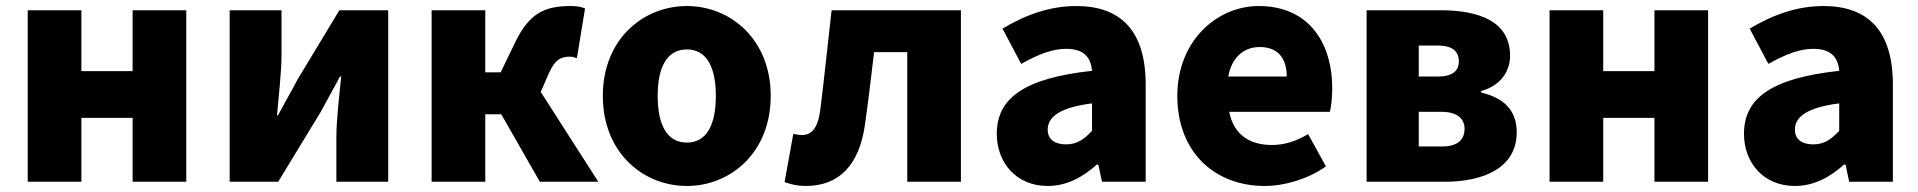

<svg xmlns="http://www.w3.org/2000/svg" viewBox="-20 -603 6365 637"><path d="M72 0H250V-212H420V0H598V-569H420V-367H250V-569H72Z M742 0H903L1043 -230C1061 -262 1089 -315 1108 -349H1112C1105 -279 1096 -204 1096 -148V0H1268V-569H1106L967 -339C950 -306 920 -254 902 -220H899C905 -289 914 -365 914 -421V-569H742Z M1412 0H1590V-224H1643L1771 0H1965L1774 -298L1801 -360C1822 -408 1844 -415 1872 -415C1880 -415 1887 -412 1894 -410L1921 -575C1907 -581 1891 -583 1874 -583C1789 -583 1737 -561 1690 -464L1641 -363H1590V-569H1412Z M2259 14C2403 14 2537 -96 2537 -285C2537 -473 2403 -583 2259 -583C2114 -583 1980 -473 1980 -285C1980 -96 2114 14 2259 14ZM2259 -130C2192 -130 2162 -190 2162 -285C2162 -379 2192 -439 2259 -439C2325 -439 2355 -379 2355 -285C2355 -190 2325 -130 2259 -130Z M2653 14C2766 14 2830 -58 2849 -185C2861 -266 2870 -349 2880 -430H2990V0H3168V-569H2739C2726 -458 2715 -345 2701 -235C2693 -176 2671 -155 2641 -155C2630 -155 2621 -157 2612 -159L2583 1C2605 9 2626 14 2653 14Z M3456 14C3519 14 3572 -15 3619 -57H3624L3636 0H3781V-323C3781 -501 3698 -583 3551 -583C3462 -583 3381 -553 3306 -508L3368 -391C3425 -423 3472 -441 3517 -441C3575 -441 3599 -414 3603 -368C3381 -344 3287 -279 3287 -159C3287 -64 3351 14 3456 14ZM3517 -124C3480 -124 3456 -140 3456 -173C3456 -213 3492 -246 3603 -260V-169C3577 -141 3553 -124 3517 -124Z M4176 14C4242 14 4320 -9 4379 -51L4320 -158C4279 -134 4241 -122 4200 -122C4128 -122 4074 -154 4058 -232H4392C4396 -246 4400 -277 4400 -309C4400 -464 4320 -583 4156 -583C4019 -583 3886 -469 3886 -285C3886 -96 4012 14 4176 14ZM4055 -349C4067 -416 4110 -447 4159 -447C4224 -447 4249 -405 4249 -349Z M4514 0H4773C4902 0 5012 -46 5012 -164C5012 -240 4966 -279 4894 -296V-301C4963 -320 4990 -371 4990 -418C4990 -533 4886 -569 4758 -569H4514ZM4687 -349V-452H4749C4800 -452 4820 -432 4820 -399C4820 -368 4799 -349 4749 -349ZM4687 -117V-232H4763C4817 -232 4839 -207 4839 -176C4839 -142 4819 -117 4764 -117Z M5121 0H5299V-212H5469V0H5647V-569H5469V-367H5299V-569H5121Z M5935 14C5998 14 6051 -15 6098 -57H6103L6115 0H6260V-323C6260 -501 6177 -583 6030 -583C5941 -583 5860 -553 5785 -508L5847 -391C5904 -423 5951 -441 5996 -441C6054 -441 6078 -414 6082 -368C5860 -344 5766 -279 5766 -159C5766 -64 5830 14 5935 14ZM5996 -124C5959 -124 5935 -140 5935 -173C5935 -213 5971 -246 6082 -260V-169C6056 -141 6032 -124 5996 -124Z"/></svg>

Font: Noto Sans JP Black
Style: Regular
Weight: 900
Designer: Ryoko NISHIZUKA  (kana, bopomofo & ideographs); Paul D. Hunt (Latin, Greek & Cyrillic); Sandoll Communications , Soo-you
Foundry: Adobe
Version: Version 2.002;hotconv 1.0.116;makeotfexe 2.5.65601